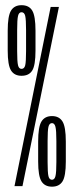

<svg xmlns="http://www.w3.org/2000/svg" viewBox="-20 -700 280 722"><path d="M34.5 0H64.5L201.5 -674H170.5ZM61 -415Q89 -415 101.2 -434.8Q113.5 -454.5 113.5 -509.5V-584.5Q113.5 -640 101.2 -660.2Q89 -680.5 61 -680.5Q34 -680.5 21.5 -660.2Q9 -640 9 -584.5V-509.5Q9 -455 21.5 -435Q34 -415 61 -415ZM61 -441Q51 -441 47.8 -454.5Q44.5 -468 44.5 -507.5V-586.5Q44.5 -626.5 47.8 -640.2Q51 -654 61 -654Q71.5 -654 74.8 -640.2Q78 -626.5 78 -586.5V-507.5Q78 -468 74.8 -454.5Q71.5 -441 61 -441ZM175.5 2Q202.5 2 215 -17.8Q227.5 -37.5 227.5 -92.5V-167.5Q227.5 -223 215 -243.2Q202.5 -263.5 175.5 -263.5Q148.5 -263.5 136 -243.2Q123.5 -223 123.5 -167.5V-92.5Q123.5 -38 136 -18Q148.5 2 175.5 2ZM175.5 -24Q165.5 -24 162.2 -37.5Q159 -51 159 -90.5V-169.5Q159 -209.5 162.2 -223.2Q165.5 -237 175.5 -237Q185 -237 188.5 -223.2Q192 -209.5 192 -169.5V-90.5Q192 -51 188.5 -37.5Q185 -24 175.5 -24Z"/></svg>

Font: Anybody UltraCondensed Light
Style: Regular
Weight: 300
Width: 1
Version: Version 1.113;gftools[0.9.25]